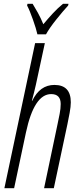

<svg xmlns="http://www.w3.org/2000/svg" viewBox="-20 -986 418 1006"><path d="M221 -806Q239 -839 275.5 -884.5Q312 -930 337 -957L339 -966H310Q283 -944 257 -916Q231 -888 207 -859Q194 -891 178.5 -919Q163 -947 151 -966H124L122 -957Q135 -933 152.5 -883.5Q170 -834 176 -806ZM54 0 116 -292Q159 -493 248 -493Q298 -493 298 -441Q298 -417 292.5 -389Q287 -361 281 -333L211 0H262L333 -334Q339 -362 345 -395Q351 -428 351 -450Q351 -541 265 -541Q189 -541 149 -458H147Q153 -479 158 -500Q163 -521 168 -542L215 -760H164L3 0Z"/></svg>

Font: Noto Sans Display Condensed Light
Style: Italic
Weight: 300
Width: 3
Designer: Monotype Design team
Foundry: Monotype Imaging Inc.
Version: 1.000